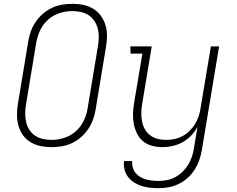

<svg xmlns="http://www.w3.org/2000/svg" viewBox="-20 -763 1240 1006"><path d="M249 8Q219 8 191 2Q163 -4 139.5 -18.5Q116 -33 100 -55.5Q84 -78 76.5 -105Q69 -132 69 -161.5Q69 -191 74 -220L128 -546Q132 -572 141.5 -598.5Q151 -625 167 -648.5Q183 -672 205 -691Q227 -710 252.5 -722Q278 -734 305.5 -738.5Q333 -743 360 -743Q390 -743 418 -737Q446 -731 469.5 -716.5Q493 -702 509 -679.5Q525 -657 533 -630Q541 -603 540.5 -573.5Q540 -544 535 -515L481 -189Q477 -163 467.5 -136.5Q458 -110 442 -86.5Q426 -63 404 -44Q382 -25 356.5 -13Q331 -1 303.5 3.5Q276 8 249 8ZM251 -30Q272 -30 294.5 -34.5Q317 -39 338 -49Q359 -59 377 -75Q395 -91 407.5 -110.5Q420 -130 428 -152Q436 -174 439 -195L493 -521Q497 -544 497.5 -567.5Q498 -591 492.5 -612.5Q487 -634 475 -652.5Q463 -671 445 -683Q427 -695 404.5 -700Q382 -705 358 -705Q337 -705 314.5 -700.5Q292 -696 271 -686Q250 -676 232 -660Q214 -644 201.5 -624.5Q189 -605 181.5 -583Q174 -561 170 -540L116 -214Q112 -191 112 -167.5Q112 -144 117 -122.5Q122 -101 134 -82.5Q146 -64 164 -52Q182 -40 204.5 -35Q227 -30 251 -30ZM811 223Q788 223 765.5 220.5Q743 218 722 211.5Q701 205 682.5 193Q664 181 651 164Q638 147 632.5 125.5Q627 104 630 81H673Q671 98 675.5 114Q680 130 690 142.5Q700 155 714 163.5Q728 172 744 176.5Q760 181 776.5 183Q793 185 811 185Q833 185 855.5 180.5Q878 176 898.5 165Q919 154 936.5 137Q954 120 966 100Q978 80 985.5 58Q993 36 996 14L1015 -98Q1001 -73 981 -52Q961 -31 936 -17.5Q911 -4 884 2Q857 8 831 8Q803 8 776.5 1Q750 -6 729.5 -23Q709 -40 697.5 -64Q686 -88 681 -114.5Q676 -141 677 -169Q678 -197 683 -226L726 -482H664L663 -520H775L725 -219Q721 -196 720.5 -173Q720 -150 724 -128Q728 -106 738.5 -87Q749 -68 766.5 -54.5Q784 -41 806 -35.5Q828 -30 851 -30Q872 -30 894 -34.5Q916 -39 936.5 -50Q957 -61 973.5 -77.5Q990 -94 1002 -113.5Q1014 -133 1021 -154Q1028 -175 1031 -197L1085 -520H1128L1038 21Q1034 47 1025 73.5Q1016 100 1001 124Q986 148 964.5 168Q943 188 917 200.5Q891 213 864.5 218Q838 223 811 223Z"/></svg>

Font: Iosevka Etoile Extralight
Style: Italic
Weight: 200
Italic angle: -9°
Designer: Belleve Invis
Foundry: Belleve Invis
Version: Version 22.1.2; ttfautohint (v1.8.4)